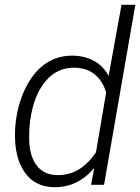

<svg xmlns="http://www.w3.org/2000/svg" viewBox="-20 -770 584 800"><path d="M45.9 -265.6Q57.1 -348.6 91.3 -412.8Q125.5 -477.1 175 -508.3Q224.6 -539.6 286.1 -538.1Q333 -537.1 371.6 -516.4Q410.2 -495.6 432.6 -453.6L486.3 -750H543.9L413.6 0H359.4L372.6 -70.3Q303.7 12.7 201.7 9.8Q127.9 7.8 86.2 -47.6Q44.4 -103 42.5 -196.8Q41.5 -227.1 44.9 -255.4ZM104.5 -255.9Q100.6 -223.1 101.6 -186Q103.5 -119.1 132.6 -80.8Q161.6 -42.5 215.3 -40.5Q269.5 -39.1 310.5 -65.4Q351.6 -91.8 379.9 -135.7L422.4 -384.8Q408.2 -432.1 375.7 -459.2Q343.3 -486.3 293 -487.8Q218.8 -490.2 169.2 -430.9Q119.6 -371.6 105.5 -266.1Z"/></svg>

Font: Roboto Light
Style: Italic
Weight: 300
Italic angle: -12°
Designer: Google
Version: Version 2.134; 2016; ttfautohint (v1.6)